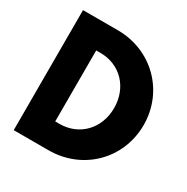

<svg xmlns="http://www.w3.org/2000/svg" viewBox="-170 -895 1010 1039"><g transform="rotate(30 335.0 -375.0)"><path d="M271.4 0C485 0 649.5 -163.6 649.5 -375C649.5 -586.4 484.1 -750 271.4 -750H54.1V0ZM251.8 -596.8C375 -596.8 465 -503.6 465 -375C465 -246.4 375 -153.2 251.8 -153.2H225V-596.8Z"/></g></svg>

Font: Spartan MB ExtBd
Style: Regular
Weight: 800
Designer: Matt Bailey, Mirko Velimirovic
Foundry: Matt Bailey
Version: Version 1.005